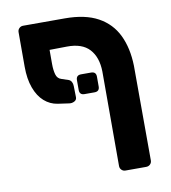

<svg xmlns="http://www.w3.org/2000/svg" viewBox="-79 -640 743 832"><g transform="rotate(-10 292.5 -223.5)"><path d="M289 -233Q267 -233 267 -255V-298Q267 -320 289 -320H333Q355 -320 355 -298V-255Q355 -233 333 -233ZM173 -448V-386Q173 -359 178.5 -339.5Q184 -320 202 -315L232 -305Q240 -302 244.5 -294Q249 -286 249 -275L250 -226Q250 -214 239 -208.5Q228 -203 216 -205L167 -212Q134 -217 108.5 -239.5Q83 -262 68.5 -301.5Q54 -341 54 -395V-547Q54 -557 61 -564Q68 -571 78 -571H262Q351 -571 407.5 -540Q464 -509 491.5 -452Q519 -395 521 -317L522 100Q522 110 515 117Q508 124 497 124H406Q396 124 389 117Q382 110 382 100V-316Q381 -379 348.5 -414.5Q316 -450 249 -449Z"/></g></svg>

Font: Rubik SemiBold
Style: Regular
Weight: 600
Designer: Hubert and Fischer
Foundry: Hubert and Fischer
Version: Version 2.300;gftools[0.9.30]